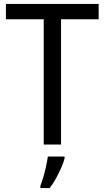

<svg xmlns="http://www.w3.org/2000/svg" viewBox="-20 -734 532 975"><path d="M290 0H202V-636H10V-714H481V-636H290ZM308 70Q303 91 291 118Q279 145 264 172.5Q249 200 232 221H185V209Q192 192 200 165Q208 138 214 110Q220 82 223 61H308Z"/></svg>

Font: Noto Sans SemiCondensed
Style: Regular
Weight: 400
Width: 4
Designer: Monotype Design Team
Foundry: Monotype Imaging Inc.
Version: Version 2.013; ttfautohint (v1.8.4.7-5d5b)